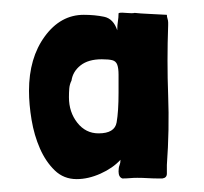

<svg xmlns="http://www.w3.org/2000/svg" viewBox="-20 -746 316 298"><path d="M189 -726Q186 -725 175 -726Q164 -727 164 -725Q164 -719 163 -713Q162 -707 162 -699Q156 -717 141.5 -720Q127 -723 110 -723Q74 -723 49.5 -689.5Q25 -656 25 -605Q25 -584 29 -560Q33 -536 42 -515.5Q51 -495 65 -481.5Q79 -468 99 -468Q117 -468 136 -476.5Q155 -485 167 -498Q167 -493 165.5 -489.5Q164 -486 164 -480Q164 -471 170 -469Q176 -469 181.5 -469.5Q187 -470 193 -470Q201 -470 209.5 -469.5Q218 -469 226 -469H232Q239 -470 239 -476.5Q239 -483 239 -490Q243 -545 241 -598Q239 -651 241 -707V-711Q241 -714 240 -717Q239 -720 239 -723Q222 -724 210 -724.5Q198 -725 189 -726ZM138 -654Q149 -654 154.5 -652.5Q160 -651 162 -645.5Q164 -640 164 -630Q164 -620 164 -602Q164 -573 161 -556Q158 -539 133 -539Q113 -539 100 -555.5Q87 -572 87 -595Q87 -602 87.5 -608.5Q88 -615 91 -621Q93 -635 105 -644.5Q117 -654 138 -654Z"/></svg>

Font: Londrina Solid
Style: Regular
Weight: 400
Designer: Marcelo Magalhaes
Foundry: Marcelo Magalhães
Version: Version 1.002